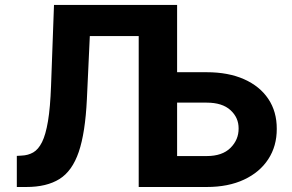

<svg xmlns="http://www.w3.org/2000/svg" viewBox="-20 -747 1166 767"><path d="M47.2 0V-124.3L66.1 -125.4Q92.3 -126.4 112.7 -138.1Q133.2 -149.9 147.9 -179.3Q162.6 -208.8 171.7 -263.1Q180.8 -317.5 183.9 -403.8L195.7 -727.3H687.5V-458.5H805.8Q892 -458.5 954.9 -430.6Q1017.8 -402.7 1051.8 -351.9Q1085.9 -301.1 1085.6 -232.2Q1085.9 -163.7 1051.8 -111.3Q1017.8 -58.9 954.9 -29.5Q892 0 805.8 0H534.1V-603H338.8L327.1 -350.9Q320.7 -216.6 294.6 -140.1Q268.5 -63.6 217.5 -31.8Q166.5 0 85.2 0ZM687.5 -337V-123.6H805.8Q867.9 -123.6 900.7 -156.2Q933.6 -188.9 933.2 -233.7Q933.6 -277 900.7 -307Q867.9 -337 805.8 -337Z"/></svg>

Font: Inter Zeller
Style: Bold
Weight: 700
Designer: Rasmus Andersson; Joe Bland
Foundry: zeller
Version: Version 3.015;git-dec3a8cb1